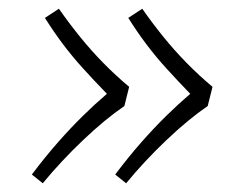

<svg xmlns="http://www.w3.org/2000/svg" viewBox="-20 -481 525 440"><path d="M53 -81Q83 -121 112.5 -154.5Q142 -188 170 -215.5Q198 -243 225 -266Q195 -297 170.5 -324Q146 -351 124.5 -379.5Q103 -408 83 -440L115 -461Q138 -428 163.5 -396.5Q189 -365 217 -336.5Q245 -308 276 -282L265 -238Q221 -208 170.5 -160Q120 -112 78 -61ZM244 -81Q274 -121 303.5 -154.5Q333 -188 361 -215.5Q389 -243 416 -266Q386 -297 361.5 -324Q337 -351 315.5 -379.5Q294 -408 274 -440L306 -461Q329 -428 354.5 -396.5Q380 -365 408 -336.5Q436 -308 467 -282L456 -238Q412 -208 361.5 -160Q311 -112 269 -61Z"/></svg>

Font: Literata ExtraLight
Style: Italic
Weight: 250
Italic angle: -2°
Designer: Latin by Veronika Burian and Jose Scaglione. Greek by Irene Vlachou. Cyrillic by Vera Evstafieva
Foundry: TypeTogether
Version: Version 3.002